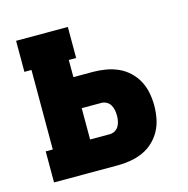

<svg xmlns="http://www.w3.org/2000/svg" viewBox="-83 -600 667 681"><g transform="rotate(-15 250.0 -260.0)"><path d="M34 0V-114H60V-406H34V-520H224V-406H197V-343H269Q292 -343 315.5 -339Q339 -335 360.5 -325.5Q382 -316 399.5 -299.5Q417 -283 428 -262.5Q439 -242 443.5 -218.5Q448 -195 448 -172Q448 -148 443.5 -124.5Q439 -101 428 -80.5Q417 -60 399.5 -43.5Q382 -27 360.5 -17.5Q339 -8 315.5 -4Q292 0 269 0ZM197 -114H269Q279 -114 288 -119Q297 -124 302 -132.5Q307 -141 309 -151Q311 -161 311 -171Q311 -182 309 -192Q307 -202 302 -210.5Q297 -219 288 -224Q279 -229 269 -229H197Z"/></g></svg>

Font: Iosevka Curly Slab Heavy
Style: Regular
Weight: 900
Monospace: yes
Designer: Belleve Invis
Foundry: Belleve Invis
Version: Version 22.1.2; ttfautohint (v1.8.4)